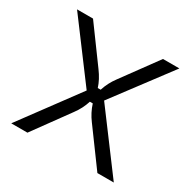

<svg xmlns="http://www.w3.org/2000/svg" viewBox="-128 -675 798 801"><g transform="rotate(30 270.5 -274.5)"><path d="M23 0 227 -276 23 -549H100L225 -378Q251 -343 262 -308H276Q288 -346 312 -378L437 -549H516L311 -276L517 0H438L312 -172Q288 -204 276 -242H262Q250 -204 226 -172L101 0Z"/></g></svg>

Font: Open Sauce Sans Light
Style: Regular
Weight: 300
Designer: Alfredo Marco Pradil
Foundry: Creative Sauce Fz LLC
Version: Version 1.477